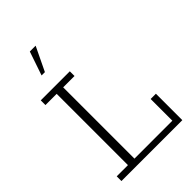

<svg xmlns="http://www.w3.org/2000/svg" viewBox="-236 -890 981 981"><g transform="rotate(-45 254.0 -399.5)"><path d="M39 0V-34H120V-549H39V-583H249V-549H167V-34H441V-191H479V0ZM132 -670 176 -799H218L156 -670Z"/></g></svg>

Font: Rokkitt SemiBold ExtraLight
Style: Regular
Weight: 250
Version: Version 3.103